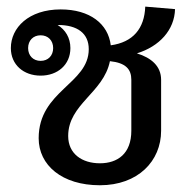

<svg xmlns="http://www.w3.org/2000/svg" viewBox="-20 -539 573 575"><path d="M101.7 -433.3C124.2 -433.3 139.2 -417.5 139.2 -395C139.2 -372.5 124.2 -356.7 101.7 -356.7C79.2 -356.7 64.2 -372.5 64.2 -395C64.2 -417.5 79.2 -433.3 101.7 -433.3ZM311.7 -403.3C304.2 -467.5 249.2 -510.8 161.7 -510.8C65.8 -510.8 12.5 -455.8 12.5 -395C12.5 -345 50.8 -312.5 101.7 -312.5C152.5 -312.5 190.8 -345 190.8 -395C190.8 -425.8 175.8 -450 152.5 -464.2H153.3C211.7 -464.2 245.8 -439.2 245.8 -391.7C245.8 -287.5 95.8 -267.5 95.8 -125C95.8 -44.2 165.8 15.8 279.2 15.8C393.3 15.8 462.5 -56.7 462.5 -147.5V-300C462.5 -340.8 433.3 -365.8 390 -379.2C457.5 -400 502.5 -449.2 504.2 -511.7L415 -519.2C412.5 -453.3 378.3 -412.5 311.7 -403.3ZM309.2 -355.8C356.7 -350.8 373.3 -331.7 373.3 -300V-147.5C373.3 -78.3 331.7 -50 279.2 -50C225.8 -50 184.2 -78.3 184.2 -131.7C184.2 -227.5 290 -260.8 309.2 -355.8Z"/></svg>

Font: Boon Medium
Style: Regular
Weight: 500
Designer: Sungsit Sawaiwan
Foundry: FontUni
Version: Version 2.0